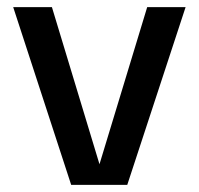

<svg xmlns="http://www.w3.org/2000/svg" viewBox="-20 -520 559 540"><path d="M180.2 0 17.1 -500H126L259.8 -58.1L394 -500H502L337.9 0Z"/></svg>

Font: TASA Orbiter Deck Medium
Style: Regular
Weight: 500
Designer: Weizhong Zhang
Version: Version 1.000;Glyphs 3.1.2 (3151)